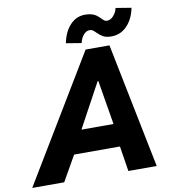

<svg xmlns="http://www.w3.org/2000/svg" viewBox="-146 -1005 966 1088"><g transform="rotate(-10 336.5 -461.0)"><path d="M384.8 -719.7H522L667 0H503.9L481 -145H217.3L134.8 0H-49.3ZM416 -915Q439 -915 455.3 -909.7Q471.7 -904.3 481.4 -896.7Q491.2 -889.2 502.4 -877.9Q511.7 -868.2 518.1 -863.8Q524.4 -859.4 533.2 -859.4Q553.2 -859.4 570.3 -878.2Q587.4 -897 592.8 -922.4L682.1 -907.7Q669.4 -844.2 632.3 -805.9Q595.2 -767.6 543 -767.6Q512.7 -767.6 495.4 -777.1Q478 -786.6 461.4 -803.7Q450.2 -814.9 443.4 -819.6Q436.5 -824.2 426.8 -824.2Q406.7 -824.2 391.1 -806.4Q375.5 -788.6 369.1 -759.8L280.8 -774.4Q293.9 -839.4 329.6 -877.2Q365.2 -915 416 -915ZM467.3 -276.9 424.8 -531.7H420.9L282.7 -276.9Z"/></g></svg>

Font: Reddit Sans Fudge ExBold Italic
Style: Regular
Weight: 800
Italic angle: -11.25°
Designer: Stephen Hutchings
Version: Version 1.013